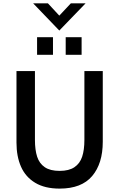

<svg xmlns="http://www.w3.org/2000/svg" viewBox="-20 -1113 710 1143"><path d="M78.1 -264.2V-689.9H188V-280.3Q188 -220.2 201.2 -179.9Q214.4 -139.6 246.6 -117.7Q278.8 -95.7 335 -95.7Q390.6 -95.7 423.1 -117.7Q455.6 -139.6 469 -179.9Q482.4 -220.2 482.4 -280.3V-689.9H591.8V-269Q591.8 -139.6 528.6 -64.9Q465.3 9.8 335 9.8Q247.1 9.8 189.7 -24.7Q132.3 -59.1 105.2 -120.4Q78.1 -181.6 78.1 -264.2ZM200.7 -786.6V-891.6H295.4V-786.6ZM371.1 -786.6V-891.6H465.8V-786.6ZM333 -931.2 177.2 -1093.3H265.1L333 -1020L401.9 -1093.3H489.7Z"/></svg>

Font: Acari Sans SemiBold
Style: Regular
Weight: 600
Designer: Alfredo Marco Pradil and Stefan Peev
Foundry: Hanken Design Co.
Version: Version 1.045;January 11, 2019;FontCreator 11.5.0.2425 64-bi